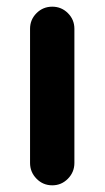

<svg xmlns="http://www.w3.org/2000/svg" viewBox="-20 -545 313 575"><path d="M136.5 10Q108.8 10 89.4 -9.8Q70 -29.5 70 -57V-458.8Q70 -486.2 89.4 -505.6Q108.8 -525 136.5 -525Q164 -525 183.4 -505.6Q202.8 -486.2 202.8 -458.8V-57Q202.8 -29.5 183.4 -9.8Q164 10 136.5 10Z"/></svg>

Font: National Park
Style: Regular
Weight: 400
Designer: Andrea Herstowski, Ben Hoepner
Version: Version 1.009